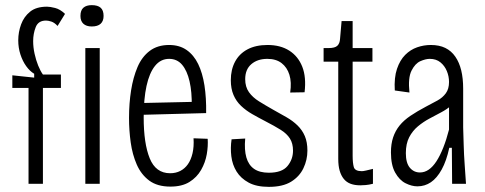

<svg xmlns="http://www.w3.org/2000/svg" viewBox="-20 -715 1886 747"><path d="M91 0V-373H28V-422L113 -413V-428Q96 -438 82 -457.5Q68 -477 59.5 -503Q51 -529 51 -558Q51 -590 62 -620Q73 -650 97 -669.5Q121 -689 163 -689Q175 -689 194.5 -684Q214 -679 233 -661L204 -614Q192 -627 180 -631Q168 -635 159 -635Q129 -635 119 -609.5Q109 -584 109 -555Q109 -531 114.5 -506Q120 -481 128.5 -460Q137 -439 147 -425H217V-373H147V0Z M312 0V-528H368V0ZM337 -612Q316 -612 304.5 -622.5Q293 -633 293 -653Q293 -675 304.5 -685Q316 -695 337 -695Q360 -695 371.5 -685Q383 -675 383 -653Q383 -633 371.5 -622.5Q360 -612 337 -612Z M643 11Q592 11 560.5 -12.5Q529 -36 512 -75Q495 -114 488.5 -161Q482 -208 482 -256Q482 -313 490 -363.5Q498 -414 515 -454Q532 -494 562.5 -517Q593 -540 638 -540Q678 -540 706 -520.5Q734 -501 751 -466Q768 -431 775.5 -382.5Q783 -334 782 -275L521 -268V-314L746 -319L726 -302Q727 -357 717.5 -398.5Q708 -440 688.5 -463Q669 -486 638 -486Q605 -486 583 -458.5Q561 -431 550 -380.5Q539 -330 539 -258Q539 -157 562.5 -99Q586 -41 642 -41Q664 -41 681.5 -50Q699 -59 711 -76Q723 -93 729 -118.5Q735 -144 733 -177L788 -175Q790 -147 784.5 -115Q779 -83 762.5 -54Q746 -25 717 -7Q688 11 643 11Z M1026 12Q978 12 947.5 -4.5Q917 -21 900.5 -47.5Q884 -74 880 -107Q876 -140 881 -173L934 -176Q930 -132 938.5 -102.5Q947 -73 968.5 -58Q990 -43 1026 -43Q1077 -43 1098.5 -69Q1120 -95 1120 -129Q1120 -157 1108 -176Q1096 -195 1072 -210Q1048 -225 1013 -243Q986 -257 961.5 -271Q937 -285 918 -303Q899 -321 888.5 -345.5Q878 -370 878 -403Q878 -444 894.5 -475Q911 -506 943 -523Q975 -540 1021 -540Q1071 -540 1105.5 -518Q1140 -496 1156 -455.5Q1172 -415 1165 -356L1109 -355Q1115 -395 1106 -424Q1097 -453 1075.5 -469.5Q1054 -486 1020 -486Q982 -486 958 -465.5Q934 -445 934 -407Q934 -377 948.5 -356.5Q963 -336 988 -320.5Q1013 -305 1043 -288Q1070 -273 1094.5 -259Q1119 -245 1137.5 -227Q1156 -209 1166 -185.5Q1176 -162 1176 -129Q1176 -93 1160.5 -60.5Q1145 -28 1112.5 -8Q1080 12 1026 12Z M1382 6Q1360 6 1344 0Q1328 -6 1317.5 -19Q1307 -32 1301.5 -51Q1296 -70 1296 -97V-475H1239V-528H1259Q1283 -528 1292.5 -537Q1302 -546 1303 -564L1309 -633H1352V-528H1429V-475H1352V-109Q1352 -81 1356.5 -65Q1361 -49 1388 -49Q1393 -49 1404 -51.5Q1415 -54 1431 -58V0Q1415 4 1402.5 5Q1390 6 1382 6Z M1604 10Q1582 10 1558 -2Q1534 -14 1517.5 -43.5Q1501 -73 1501 -122Q1501 -155 1509.5 -180.5Q1518 -206 1534.5 -226.5Q1551 -247 1577 -264.5Q1603 -282 1637 -300Q1662 -313 1682 -324Q1702 -335 1714.5 -352Q1727 -369 1727 -396Q1727 -418 1718.5 -438.5Q1710 -459 1693.5 -472.5Q1677 -486 1652 -486Q1636 -486 1615.5 -477Q1595 -468 1581 -440Q1567 -412 1573 -355L1516 -363Q1513 -413 1524.5 -447Q1536 -481 1556.5 -501.5Q1577 -522 1603 -531Q1629 -540 1656 -540Q1689 -540 1712.5 -528.5Q1736 -517 1751.5 -494.5Q1767 -472 1774.5 -441Q1782 -410 1782 -370V-219Q1783 -191 1784 -152Q1785 -113 1788 -72.5Q1791 -32 1793 0H1739Q1739 -33 1738.5 -70Q1738 -107 1738 -140H1728Q1717 -89 1698.5 -55.5Q1680 -22 1656.5 -6Q1633 10 1604 10ZM1614 -44Q1632 -44 1648 -55Q1664 -66 1678 -87.5Q1692 -109 1704.5 -140.5Q1717 -172 1727 -211V-316L1756 -338Q1751 -318 1735 -304Q1719 -290 1696.5 -278Q1674 -266 1650.5 -253.5Q1627 -241 1606 -223.5Q1585 -206 1572 -181Q1559 -156 1559 -119Q1559 -81 1574.5 -62.5Q1590 -44 1614 -44Z"/></svg>

Font: Bricolage Grotesque Condensed ExtraLight
Style: Regular
Weight: 250
Width: 3
Designer: Mathieu Triay
Foundry: Atelier Triay
Version: Version 1.000;gftools[0.9.30]